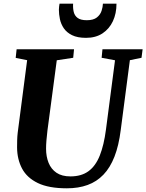

<svg xmlns="http://www.w3.org/2000/svg" viewBox="-20 -1010 792 1040"><path d="M683.5 -684 634 -306Q623.5 -221.5 600 -161.5Q576.5 -101.5 540.2 -63.8Q504 -26 454.5 -8Q405 10 342 10Q244 10 185 -18.5Q126 -47 99.5 -97Q73 -147 72.5 -211Q72.5 -230 73 -250.2Q73.5 -270.5 76 -292L127 -684L65 -696.5L70 -743H381L376.5 -697L287.5 -683.5L237 -303Q233.5 -274.5 231.5 -249Q229.5 -223.5 229.5 -204.5Q229.5 -162 243.2 -128Q257 -94 286 -74.2Q315 -54.5 361.5 -54.5Q421 -54.5 459.5 -82.8Q498 -111 520.5 -167.5Q543 -224 554 -308.5L603 -683.5L530.5 -697L535 -743H752.5L746.5 -697ZM446 -805Q399.5 -805 370.2 -819.5Q341 -834 325.5 -857Q310 -880 304.5 -906.5Q299 -933 299 -957.5Q299.5 -966.5 300.2 -974.8Q301 -983 302.5 -990H376Q374.5 -965 379.5 -944.8Q384.5 -924.5 401 -912.5Q417.5 -900.5 450 -900.5Q486 -900.5 504.8 -915.5Q523.5 -930.5 530.2 -951.5Q537 -972.5 537.5 -990H611Q611 -937 591.5 -895.2Q572 -853.5 535.2 -829.2Q498.5 -805 446 -805Z"/></svg>

Font: Merriweather 36pt ExtraBold
Style: Italic
Weight: 800
Italic angle: -7.8°
Version: Version 2.101